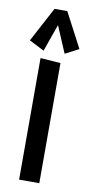

<svg xmlns="http://www.w3.org/2000/svg" viewBox="-82 -744 365 768"><g transform="rotate(10 100.5 -360.5)"><path d="M136.2 -500V-12.2H54.2V-505.9ZM146 -539.6 85.9 -681.2H111.8L61 -537.1L0 -568.4L75.2 -709.5H127L201.2 -568.4Z"/></g></svg>

Font: Englebert
Style: Regular
Weight: 400
Designer: Astigmatic (AOETI)
Foundry: Astigmatic (AOETI)
Version: Version 1.000